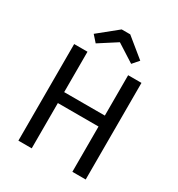

<svg xmlns="http://www.w3.org/2000/svg" viewBox="-210 -1050 1101 1186"><g transform="rotate(30 340.0 -457.0)"><path d="M339 -840 466 -759 505 -804 370 -914H309L173 -804L213 -759ZM580 0V-689H485V-401H195V-689H100V0H195V-323H485V0Z"/></g></svg>

Font: Fira Sans
Style: Regular
Weight: 400
Designer: Carrois Corporate & Edenspiekermann AG
Foundry: Carrois Corporate GbR & Edenspiekermann AG
Version: Version 4.203